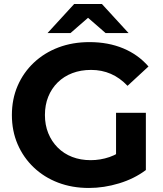

<svg xmlns="http://www.w3.org/2000/svg" viewBox="-20 -921 811 953"><path d="M421 12Q338 12 268.5 -14.5Q199 -41 147.5 -90Q96 -139 67.5 -205Q39 -271 39 -350Q39 -429 67.5 -495Q96 -561 148 -610Q200 -659 270 -685.5Q340 -712 424 -712Q517 -712 591.5 -681Q666 -650 717 -591L613 -495Q575 -535 530 -554.5Q485 -574 432 -574Q381 -574 339 -558Q297 -542 266.5 -512Q236 -482 219.5 -441Q203 -400 203 -350Q203 -301 219.5 -260Q236 -219 266.5 -188.5Q297 -158 338.5 -142Q380 -126 430 -126Q478 -126 523.5 -141.5Q569 -157 612 -194L704 -77Q647 -34 571.5 -11Q496 12 421 12ZM704 -77 556 -98V-361H704ZM216 -757 348 -901H486L618 -757H504L366 -877H468L330 -757Z"/></svg>

Font: Montserrat Thin
Style: Bold
Weight: 700
Version: Version 9.000